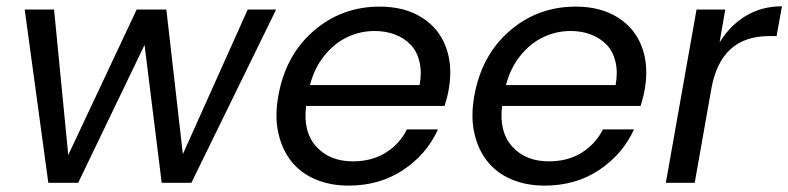

<svg xmlns="http://www.w3.org/2000/svg" viewBox="-20 -578 2492 607"><path d="M132.8 0 58.1 -547.9H150.9L195.8 -87.9L412.1 -547.9H505.9L558.1 -90.8L763.2 -547.9H853L585 0H491.2L437 -436L227.1 0Z M1164.1 -480Q1118.7 -480 1077.6 -460.4Q1036.6 -440.9 1005.1 -401.6Q973.6 -362.3 960 -309.1H1306.6Q1314 -350.1 1306.2 -382.8Q1298.3 -415.5 1278.3 -436.5Q1258.3 -457.5 1229 -468.8Q1199.7 -480 1164.1 -480ZM1364.7 -168.9Q1328.6 -89.8 1254.4 -40.5Q1180.2 8.8 1082 8.8Q1023.9 8.8 977.3 -11Q930.7 -30.8 901.1 -67.9Q871.6 -105 859.9 -157.5Q848.1 -210 859.9 -274.9Q882.8 -403.3 971.4 -480.2Q1060.1 -557.1 1180.7 -557.1Q1258.8 -557.1 1313.2 -522.9Q1367.7 -488.8 1389.6 -429.7Q1411.6 -370.6 1398.9 -296.9Q1395.5 -275.4 1385.7 -243.2H947.8Q937.5 -161.6 979.7 -114.7Q1022 -67.9 1095.7 -67.9Q1155.3 -67.9 1199.2 -95.2Q1243.2 -122.6 1266.6 -168.9Z M1783.7 -480Q1738.3 -480 1697.3 -460.4Q1656.2 -440.9 1624.8 -401.6Q1593.3 -362.3 1579.6 -309.1H1926.3Q1933.6 -350.1 1925.8 -382.8Q1918 -415.5 1897.9 -436.5Q1877.9 -457.5 1848.6 -468.8Q1819.3 -480 1783.7 -480ZM1984.4 -168.9Q1948.2 -89.8 1874 -40.5Q1799.8 8.8 1701.7 8.8Q1643.6 8.8 1596.9 -11Q1550.3 -30.8 1520.8 -67.9Q1491.2 -105 1479.5 -157.5Q1467.8 -210 1479.5 -274.9Q1502.4 -403.3 1591.1 -480.2Q1679.7 -557.1 1800.3 -557.1Q1878.4 -557.1 1932.9 -522.9Q1987.3 -488.8 2009.3 -429.7Q2031.2 -370.6 2018.6 -296.9Q2015.1 -275.4 2005.4 -243.2H1567.4Q1557.1 -161.6 1599.4 -114.7Q1641.6 -67.9 1715.3 -67.9Q1774.9 -67.9 1818.8 -95.2Q1862.8 -122.6 1886.2 -168.9Z M2229 -297.9 2176.3 0H2085L2182.1 -547.9H2272.9L2254.9 -443.8Q2288.1 -498 2338.4 -528.1Q2388.7 -558.1 2452.1 -558.1L2435.1 -463.9H2411.1Q2258.8 -463.9 2229 -297.9Z"/></svg>

Font: Poppins
Style: Italic
Weight: 400
Italic angle: -10°
Designer: Ninad Kale (Devanagari), Jonny Pinhorn (Latin)
Foundry: Indian Type Foundry
Version: Version 3.200;PS 1.000;hotconv 16.6.54;makeotf.lib2.5.65590